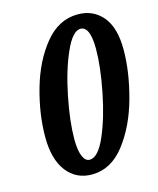

<svg xmlns="http://www.w3.org/2000/svg" viewBox="-111 -803 734 892"><g transform="rotate(-15 256.0 -357.0)"><path d="M55 -213Q55 -323 89 -442.5Q123 -562 189.5 -643.5Q256 -725 348 -725Q422 -725 467 -671.5Q512 -618 512 -512Q512 -406 478.5 -283Q445 -160 379 -74.5Q313 11 221 11Q145 11 100 -47.5Q55 -106 55 -213ZM389 -549Q389 -602 377.5 -629.5Q366 -657 343 -657Q305 -657 267.5 -572.5Q230 -488 206.5 -370.5Q183 -253 183 -168Q183 -115 195 -86.5Q207 -58 228 -58Q269 -58 306 -143.5Q343 -229 366 -346.5Q389 -464 389 -549Z"/></g></svg>

Font: Noto Serif CondExtraBold
Style: Italic
Weight: 800
Width: 3
Italic angle: -12°
Designer: Monotype Design Team
Foundry: Monotype Imaging Inc.
Version: Version 1.001